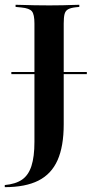

<svg xmlns="http://www.w3.org/2000/svg" viewBox="-41 -591 384 804"><path d="M6.5 -280.6V-289.5H322.6V-280.6ZM103.2 -201.6V-492.7Q103.2 -530.6 92.7 -543.5Q82.3 -556.5 48.4 -559.7L24.2 -562.1V-571Q37.9 -571 58.1 -570.2Q78.2 -569.4 103.2 -569Q128.2 -568.5 155.6 -568.5H163.7H175Q200 -568.5 222.2 -569Q244.4 -569.4 261.7 -570.2Q279 -571 291.1 -571V-562.1L275.8 -560.5Q254.8 -558.1 244 -552Q233.1 -546 229.4 -532.3Q225.8 -518.5 225.8 -492.7V-201.6ZM-21 192.7V183.9Q24.2 179.8 51.2 161.3Q78.2 142.7 90.7 104Q103.2 65.3 103.2 3.2V-201.6H225.8V-70.2Q225.8 21.8 200 79.8Q174.2 137.9 119.8 165.3Q65.3 192.7 -21 192.7Z"/></svg>

Font: Playfair 144pt SemiCondensed
Style: Bold
Weight: 700
Width: 4
Designer: Claus Eggers Sørensen
Foundry: Claus Eggers Sørensen
Version: Version 2.203